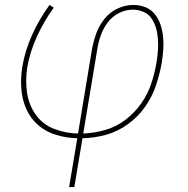

<svg xmlns="http://www.w3.org/2000/svg" viewBox="-20 -550 760 775"><path d="M259 205H280L313 8Q360 7 406.5 -5.5Q453 -18 494.5 -47.5Q536 -77 565 -118Q594 -159 609.5 -205Q625 -251 633 -297Q637 -323 639 -349Q641 -375 638.5 -400Q636 -425 628.5 -448.5Q621 -472 606 -491.5Q591 -511 568 -520.5Q545 -530 519 -530Q486 -530 454.5 -515.5Q423 -501 401 -473Q379 -445 368 -413.5Q357 -382 351 -350L295 -11Q244 -12 198 -30Q152 -48 124 -87.5Q96 -127 89 -177Q82 -227 90 -278Q101 -341 129 -402.5Q157 -464 197 -519L180 -530Q139 -474 110 -410Q81 -346 70 -280Q63 -236 66 -192.5Q69 -149 86 -110.5Q103 -72 134 -45Q165 -18 206.5 -5.5Q248 7 292 8ZM316 -11 372 -347Q376 -375 385.5 -403.5Q395 -432 413.5 -457.5Q432 -483 459.5 -497Q487 -511 516 -511Q539 -511 559.5 -502Q580 -493 592 -475Q604 -457 610 -436Q616 -415 617.5 -392Q619 -369 617.5 -346Q616 -323 612 -300Q605 -257 591 -214Q577 -171 550 -132.5Q523 -94 485 -65.5Q447 -37 403.5 -25Q360 -13 316 -11Z"/></svg>

Font: Iosevka Sparkle Thin Oblique
Style: Regular
Weight: 100
Italic angle: -9°
Designer: Belleve Invis
Foundry: Belleve Invis
Version: Version 4.5.0; ttfautohint (v1.8.3)